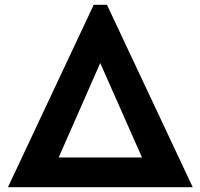

<svg xmlns="http://www.w3.org/2000/svg" viewBox="-20 -775 830 795"><path d="M13 0 368 -755H423L778 0ZM568 -123 395 -514 223 -123Z"/></svg>

Font: Madhuban SemiBold
Style: Regular
Weight: 600
Designer: jaikishan Patel
Foundry: MagicType
Version: Version 1.000